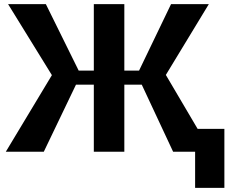

<svg xmlns="http://www.w3.org/2000/svg" viewBox="-20 -731 1101 925"><path d="M8 0H191L346 -323H432V0H579V-323H663L814 0H997L779 -370L986 -711H804L650 -391H579V-711H432V-391H359L201 -711H19L230 -369ZM920 -110V174H1061V-110Z"/></svg>

Font: Aerodynamic
Style: Regular
Weight: 500
Designer: Google
Version: Version 2.000980; 2014